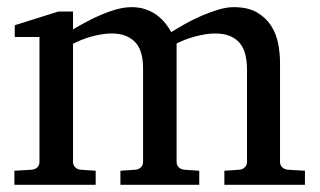

<svg xmlns="http://www.w3.org/2000/svg" viewBox="-20 -514 890 534"><path d="M604 0V-39.1L646 -42Q655.3 -43 661.1 -48.8Q667 -54.7 667 -64V-318.8Q667 -342.3 662.6 -361.1Q658.2 -379.9 647.7 -393.1Q637.2 -406.2 620.1 -413.6Q603 -420.9 578.1 -420.9Q565.4 -420.9 551.5 -418.7Q537.6 -416.5 523.7 -412.8Q509.8 -409.2 496.3 -404.1Q482.9 -398.9 471.2 -393.1V-64Q471.2 -54.7 477.1 -48.8Q482.9 -43 492.2 -42L534.2 -39.1V0H314.9V-39.1L356.9 -42Q366.2 -43 372.1 -48.8Q377.9 -54.7 377.9 -64V-325.2Q377.9 -346.2 373.3 -364Q368.7 -381.8 358.2 -394.3Q347.7 -406.7 330.8 -413.8Q314 -420.9 290 -420.9Q275.9 -420.9 260.5 -418.2Q245.1 -415.5 231 -411.4Q216.8 -407.2 204.3 -402.1Q191.9 -397 183.1 -392.1V-64Q183.1 -54.7 189 -48.8Q194.8 -43 204.1 -42L246.1 -39.1V0H20V-39.1L68.8 -42Q78.1 -43 84 -48.8Q89.8 -54.7 89.8 -64V-411.1H21V-443.8L142.1 -481.9H183.1V-432.1Q199.7 -442.4 220 -453.1Q240.2 -463.9 261.7 -473.1Q283.2 -482.4 304.9 -488.3Q326.7 -494.1 346.2 -494.1Q367.7 -494.1 385.3 -488Q402.8 -481.9 416.3 -471.9Q429.7 -461.9 439.7 -449.5Q449.7 -437 456.1 -424.8Q471.2 -434.1 492.7 -446.3Q514.2 -458.5 538.1 -469Q562 -479.5 585.9 -486.8Q609.9 -494.1 629.9 -494.1Q669.4 -494.1 694.3 -479.7Q719.2 -465.3 733.6 -443.1Q748 -420.9 753.4 -393.6Q758.8 -366.2 758.8 -340.8V-64Q758.8 -54.7 764.9 -48.8Q771 -43 779.8 -42L828.1 -39.1V0Z"/></svg>

Font: Charis SIL Phon
Style: Regular
Weight: 400
Foundry: SIL International
Version: Version 5.000